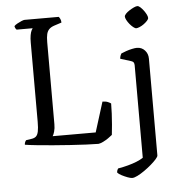

<svg xmlns="http://www.w3.org/2000/svg" viewBox="-60 -782 982 1040"><g transform="rotate(-5 430.5 -262.5)"><path d="M451 0Q425 0 385 -2Q345 -4 298 -7Q251 -10 204 -14Q157 -18 117.5 -22Q78 -26 53 -30Q53 -38 56 -44.5Q59 -51 62 -54L88 -58Q106 -60 115.5 -68Q125 -76 129 -95Q133 -114 133 -148V-578Q133 -603 136 -619Q139 -635 143.5 -644Q148 -653 150 -655H63Q59 -658 56 -664.5Q53 -671 53 -675Q58 -681 69.5 -687.5Q81 -694 93 -699Q105 -704 110 -704H296Q300 -700 304 -691.5Q308 -683 308 -672L268 -659Q250 -653 240 -643Q230 -633 226 -616.5Q222 -600 222 -572V-127Q222 -104 217 -87Q212 -70 207 -63H441L492 -226Q510 -226 521.5 -221Q533 -216 538 -212Q538 -187 536.5 -156.5Q535 -126 532.5 -97Q530 -68 527 -42Q519 -35 504.5 -25Q490 -15 475 -8Q460 -1 451 0ZM617 200Q608 200 592 194Q576 188 560.5 180Q545 172 538 164Q538 156 540.5 150.5Q543 145 545 142Q574 137 600 130Q626 123 647 114.5Q668 106 683 96V-407Q683 -416 679.5 -422Q676 -428 666 -431L608 -449Q609 -460 612 -467Q615 -474 617 -477Q628 -482 644 -487.5Q660 -493 676.5 -496.5Q693 -500 703 -500Q729 -500 746 -481.5Q763 -463 763 -436V90Q763 97 751.5 110Q740 123 722 138.5Q704 154 684 168Q664 182 646 191Q628 200 617 200ZM709 -606Q703 -606 693 -614Q683 -622 674 -633Q665 -644 659 -655.5Q653 -667 653 -674Q653 -681 661 -689.5Q669 -698 681.5 -706Q694 -714 706 -719.5Q718 -725 725 -725Q732 -725 741 -717Q750 -709 758.5 -697.5Q767 -686 772.5 -675Q778 -664 778 -656Q778 -650 770.5 -641.5Q763 -633 751.5 -624.5Q740 -616 728 -611Q716 -606 709 -606Z"/></g></svg>

Font: Texturina Medium 12pt Light
Style: Regular
Weight: 300
Version: Version 1.002